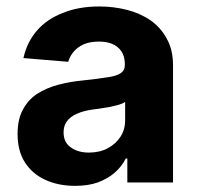

<svg xmlns="http://www.w3.org/2000/svg" viewBox="-20 -573 620 603"><path d="M215.8 10.7Q164.1 10.7 123 -7.8Q82 -26.4 58.6 -62.5Q35.2 -98.6 35.2 -152.3Q35.2 -198.2 51.8 -228.5Q68.4 -259.8 96.7 -278.3Q126 -296.9 162.1 -306.6Q199.2 -316.4 239.3 -320.3Q287.1 -325.2 316.4 -330.1Q345.7 -334 358.4 -342.8Q372.1 -351.6 372.1 -369.1Q372.1 -370.1 372.1 -371.1Q372.1 -405.3 350.6 -423.8Q329.1 -442.4 291 -442.4Q250 -442.4 225.6 -423.8Q202.1 -406.2 194.3 -378.9Q147.5 -382.8 53.7 -390.6Q64.5 -440.4 95.7 -476.6Q127 -512.7 176.8 -532.2Q226.6 -552.7 292 -552.7Q336.9 -552.7 378.9 -542Q420.9 -531.2 453.1 -508.8Q485.4 -486.3 503.9 -451.2Q523.4 -417 523.4 -368.2Q523.4 -245.1 523.4 0Q487.3 0 379.9 0Q379.9 -18.6 379.9 -75.2Q378.9 -75.2 375 -75.2Q362.3 -49.8 339.8 -30.3Q318.4 -11.7 287.1 0Q256.8 10.7 215.8 10.7ZM258.8 -93.8Q293 -93.8 318.4 -107.4Q343.8 -121.1 358.4 -143.6Q373 -166 373 -195.3Q373 -213.9 373 -252.9Q366.2 -248 353.5 -244.1Q340.8 -241.2 326.2 -237.3Q310.5 -234.4 295.9 -232.4Q280.3 -230.5 267.6 -228.5Q241.2 -224.6 221.7 -215.8Q201.2 -207 190.4 -192.4Q179.7 -178.7 179.7 -157.2Q179.7 -126 202.1 -110.4Q224.6 -93.8 258.8 -93.8Z"/></svg>

Font: DeepSea
Style: Bold
Weight: 700
Designer: Stem
Version: Version 3.019;git-0a5106e0b